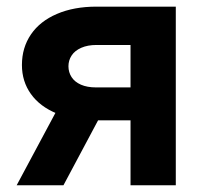

<svg xmlns="http://www.w3.org/2000/svg" viewBox="-20 -550 596 570"><path d="M367.5 -416.5H266.5Q240.3 -416.5 221.2 -408.1Q202.1 -399.7 192.7 -385.3Q183.2 -370.9 183.2 -353.3Q183.2 -335.5 192.5 -321.1Q201.8 -306.7 220.3 -298.6Q238.8 -290.5 264.9 -290.5H415V-192.7H264.9Q198.1 -192.7 148.3 -213.2Q98.5 -233.6 71.8 -270.9Q45.1 -308.2 45.1 -357.1Q45.1 -408.7 72 -448Q98.8 -487.2 149.1 -508.7Q199.4 -530.3 266.5 -530.3H501.9V0H367.5ZM177.1 -275.7H315.4L168.4 0H29.5Z"/></svg>

Font: Pretendard JP Variable
Style: Regular
Weight: 400
Designer: Base glyphs from Inter by Rasmus Andersson; Hangul glyphs from Noto Sans CJK(Source Han Sans) by Jang Soo-young and Kang
Foundry: Kil Hyung-jin
Version: Version 1.307;Glyphs 3.2 (3192)